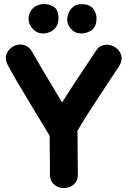

<svg xmlns="http://www.w3.org/2000/svg" viewBox="-20 -941 630 962"><path d="M230 -66Q231 -38 245.5 -22Q260 -6 281 -1Q302 4 323 -2Q344 -8 357.5 -25Q371 -42 370 -70Q369 -106 369 -184Q369 -262 368 -285Q402 -345 461 -434Q571 -600 577 -610Q592 -634 589 -655.5Q586 -677 571 -692.5Q556 -708 535.5 -714Q515 -720 494 -713.5Q473 -707 459 -684L345 -512L291 -428Q174 -622 141 -681Q128 -705 107.5 -713Q87 -721 66 -716Q45 -711 29.5 -696Q14 -681 10 -660Q6 -639 19 -615Q55 -547 129 -426L229 -260V-203Q229 -178 230 -135Q230 -91 230 -66ZM271 -830Q276 -855 269 -880Q262 -904 237 -913Q226 -919 213 -920Q205 -921 194.5 -920.5Q184 -920 172 -916Q145 -906 133 -884.5Q121 -863 123.5 -839.5Q126 -816 143 -798Q162 -775 190.5 -773.5Q219 -772 242 -787Q265 -802 271 -830ZM462 -829Q466 -855 460 -872Q452 -894 442 -903Q431 -912 420 -916Q407 -920 390 -920Q364 -921 348 -908Q324 -889 318 -856.5Q312 -824 335 -797Q353 -775 381.5 -773.5Q410 -772 434 -786.5Q458 -801 462 -829Z"/></svg>

Font: Balsamiq Sans
Style: Bold
Weight: 700
Designer: Michael Angeles
Foundry: Balsamiq SRL
Version: Version 1.020; ttfautohint (v1.8.4.7-5d5b);gftools[0.9.26]